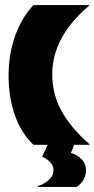

<svg xmlns="http://www.w3.org/2000/svg" viewBox="-20 -574 374 761"><path d="M113 0Q65 -45 39.5 -116Q14 -187 14 -275Q14 -359 40 -432Q66 -505 113 -554H333V-551Q262 -492 224.5 -423.5Q187 -355 187 -280Q187 -203 222.5 -136.5Q258 -70 334 -3V0ZM130 163Q151 158 171.5 141Q192 124 192 100Q192 82 178 68Q164 54 147 47L169 0H274L261 32Q285 39 303 56.5Q321 74 321 103Q321 118 312.5 135.5Q304 153 284 167H130Z"/></svg>

Font: Tac One
Style: Regular
Weight: 400
Designer: Oluseyi Olusanya, David Udoh, Eyiyemi Adegbite, Mirko Velimirović
Version: Version 1.003; ttfautohint (v1.8.4.7-5d5b)